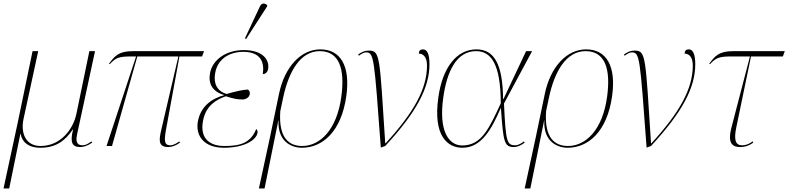

<svg xmlns="http://www.w3.org/2000/svg" viewBox="-57 -825 4455 1085"><path d="M-37 240H-5L58 -68H60C65 -32 95 10 171 10C255 10 309 -26 354 -93H356C337 -18 352 6 396 6C415 6 436 0 464 -19L460 -26C440 -12 427 -4 408 -4C373 -4 372 -34 378 -63L480 -536H448L375 -183C357 -95 286 0 172 0C92 0 58 -67 76 -153L159 -536H127L44 -136Z M545 0H576L719 -506H951L855 -94C843 -41 832 6 894 6C915 6 938 -3 960 -19L956 -26C943 -16 923 -4 906 -4C877 -4 868 -18 880 -86L957 -506H1085L1096 -536H694C613 -536 591 -508 559 -465L563 -462C595 -497 613 -506 681 -506H712Z M1334 -605 1452 -788 1453 -796C1439 -808 1422 -811 1411 -787L1327 -608ZM1209 10C1328 10 1391 -36 1398 -73C1400 -84 1397 -90 1391 -96C1358 -14 1296 0 1211 0C1135 0 1071 -36 1090 -141C1106 -230 1168 -263 1219 -281C1267 -266 1284 -263 1315 -263C1331 -263 1351 -274 1354 -291C1357 -306 1352 -312 1344 -319C1309 -317 1278 -309 1223 -294C1170 -310 1148 -353 1159 -412C1172 -490 1237 -532 1318 -532C1419 -532 1438 -470 1428 -406C1439 -406 1454 -414 1458 -434C1467 -485 1431 -542 1320 -542C1218 -542 1143 -485 1130 -412C1118 -348 1147 -307 1209 -288V-287C1140 -268 1077 -225 1061 -138C1047 -56 1097 10 1209 10Z M1406 240H1438L1516 -145H1517C1511 -24 1591 10 1649 10C1764 10 1872 -80 1900 -282C1924 -453 1867 -546 1753 -546C1644 -546 1552 -448 1520 -296L1469 -51ZM1651 0C1577 0 1516 -44 1527 -197L1543 -273C1575 -423 1641 -536 1750 -536C1860 -536 1893 -436 1872 -280C1847 -91 1751 0 1651 0Z M2095 9 2120 0C2295 -189 2370 -328 2370 -462C2370 -519 2357 -546 2334 -546C2321 -546 2310 -541 2310 -522C2333 -522 2356 -505 2356 -455C2356 -323 2282 -190 2122 -15H2120C2088 -506 2092 -539 2028 -539C2000 -539 1983 -528 1967 -517L1971 -510C1985 -521 2000 -529 2011 -529C2057 -529 2057 -501 2095 9Z M2556 10C2662 10 2720 -92 2772 -213H2774C2787 -19 2793 6 2848 6C2868 6 2892 -6 2908 -19L2904 -26C2891 -16 2873 -4 2854 -4C2807 -4 2801 -26 2791 -240L2950 -536H2916L2788 -265H2786C2784 -466 2734 -546 2635 -546C2523 -546 2443 -442 2420 -274C2389 -56 2473 10 2556 10ZM2555 -3C2478 -3 2421 -86 2448 -274C2468 -418 2521 -536 2633 -536C2717 -536 2772 -466 2773 -241C2707 -100 2665 -3 2555 -3Z M2908 240H2940L3018 -145H3019C3013 -24 3093 10 3151 10C3266 10 3374 -80 3402 -282C3426 -453 3369 -546 3255 -546C3146 -546 3054 -448 3022 -296L2971 -51ZM3153 0C3079 0 3018 -44 3029 -197L3045 -273C3077 -423 3143 -536 3252 -536C3362 -536 3395 -436 3374 -280C3349 -91 3253 0 3153 0Z M3597 9 3622 0C3797 -189 3872 -328 3872 -462C3872 -519 3859 -546 3836 -546C3823 -546 3812 -541 3812 -522C3835 -522 3858 -505 3858 -455C3858 -323 3784 -190 3624 -15H3622C3590 -506 3594 -539 3530 -539C3502 -539 3485 -528 3469 -517L3473 -510C3487 -521 3502 -529 3513 -529C3559 -529 3559 -501 3597 9Z M4124 6C4155 6 4178 -3 4200 -19L4196 -26C4183 -16 4163 -4 4136 -4C4097 -4 4090 -39 4104 -106L4187 -506H4367L4378 -536H4086C4005 -536 3983 -508 3951 -465L3955 -462C3987 -497 4005 -506 4073 -506H4181L4079 -114C4065 -62 4052 6 4124 6Z"/></svg>

Font: Noto Serif Display Thin
Style: Italic
Weight: 100
Italic angle: -12°
Designer: Monotype Design Team
Foundry: Monotype Imaging Inc.
Version: Version 2.009